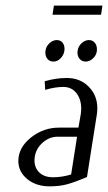

<svg xmlns="http://www.w3.org/2000/svg" viewBox="-20 -660 383 680"><path d="M44.9 -90.3Q44.9 -95.2 45.9 -104Q52.7 -146 95 -177Q137.2 -208 189 -208H257.8L266.1 -255.9Q267.6 -266.1 267.6 -275.4Q267.6 -308.6 250.5 -330.3Q233.4 -352.1 204.1 -352.1Q174.8 -352.1 140.1 -341.8L138.2 -372.1Q177.2 -383.8 216.8 -383.8Q263.7 -383.8 294.2 -353Q324.7 -322.3 324.7 -276.4Q324.7 -266.1 323.2 -255.9L288.1 -33.2Q244.6 -14.6 217.5 -7.3Q190.4 0 155.8 0Q107.9 0 76.4 -25.9Q44.9 -51.8 44.9 -90.3ZM102.1 -92.3Q102.1 -65.4 119.6 -48.8Q137.2 -32.2 168 -32.2Q199.2 -32.2 231.9 -42L252.9 -175.8H184.1Q154.8 -175.8 131.1 -154.8Q107.4 -133.8 103 -104Q102.1 -96.2 102.1 -92.3ZM140.6 -473.6Q140.6 -478 141.1 -480Q143.1 -495.6 155 -506.8Q167 -518.1 181.2 -518.1Q193.8 -518.1 201.2 -509.3Q208.5 -500.5 208.5 -486.8Q208.5 -482.4 208 -480Q205.6 -464.4 194.3 -453.1Q183.1 -441.9 168.9 -441.9Q156.2 -441.9 148.4 -450.9Q140.6 -460 140.6 -473.6ZM166 -607.9 170.9 -640.1H342.8L337.9 -607.9ZM254.4 -473.6Q254.4 -478 254.9 -480Q256.8 -495.6 268.8 -506.8Q280.8 -518.1 294.9 -518.1Q307.6 -518.1 315.4 -509Q323.2 -500 323.2 -486.3V-480Q321.3 -464.4 309.3 -453.1Q297.4 -441.9 283.2 -441.9Q270.5 -441.9 262.5 -450.9Q254.4 -460 254.4 -473.6Z"/></svg>

Font: Gawaa
Style: Italic
Weight: 400
Designer: T. Christopher White
Version: Version 1.0